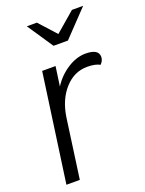

<svg xmlns="http://www.w3.org/2000/svg" viewBox="-146 -846 692 916"><g transform="rotate(-20 200.0 -387.5)"><path d="M393 -517Q393 -498 377 -482Q354 -495 313 -495Q247 -495 199 -442Q151 -389 138 -303L96 0H28L105 -550H173L159 -451Q189 -498 235 -527.5Q281 -557 327 -557Q393 -557 393 -517ZM109 -775H160L238 -689L338 -775H395L270 -644H197Z"/></g></svg>

Font: Krub
Style: Italic
Weight: 400
Italic angle: -8°
Designer: Ekaluck Peanpanawate
Foundry: Cadson Demak Co.,Ltd.
Version: Version 1.000; ttfautohint (v1.6)